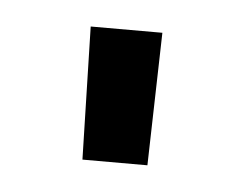

<svg xmlns="http://www.w3.org/2000/svg" viewBox="-27 -724 244 194"><g transform="rotate(5 95.0 -626.5)"><path d="M131.3 -694.3 127.9 -559.6H62L58.6 -694.3Z"/></g></svg>

Font: Anta
Style: Regular
Weight: 400
Designer: Sergej Lebedev
Foundry: Sergej Lebedev
Version: Version 1.000; ttfautohint (v1.8.4.7-5d5b)